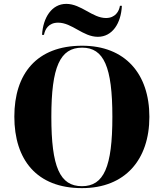

<svg xmlns="http://www.w3.org/2000/svg" viewBox="-20 -961 845 991"><path d="M485 -771C560 -771 605 -841 609 -931H599C595 -903 575 -868 527 -868C457 -868 399 -941 322 -941C247 -941 202 -870 197 -781H207C212 -809 230 -844 280 -844C352 -844 408 -771 485 -771ZM403 10C626 10 751 -137 751 -358C751 -580 626 -725 404 -725C169 -725 54 -580 54 -359C54 -137 169 10 403 10ZM403 0C289 0 245 -99 245 -358C245 -616 290 -715 404 -715C516 -715 560 -616 560 -358C560 -99 516 0 403 0Z"/></svg>

Font: Noto Serif Display ExtraBold
Style: Regular
Weight: 800
Designer: Monotype Design Team
Foundry: Monotype Imaging Inc.
Version: Version 2.009